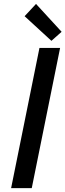

<svg xmlns="http://www.w3.org/2000/svg" viewBox="-20 -966 336 986"><path d="M37.1 0 182.6 -719.7H288.6L143.1 0ZM244.1 -756.3 106.4 -882.8 165 -945.8 296.4 -802.7Z"/></svg>

Font: Reddit Sans Medium
Style: Italic
Weight: 500
Italic angle: -11.25°
Designer: Stephen Hutchings
Version: Version 1.013